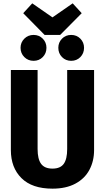

<svg xmlns="http://www.w3.org/2000/svg" viewBox="-20 -1112 627 1149"><path d="M543 -214Q543 -148 515 -95.5Q487 -43 431 -13Q375 17 294 17Q172 17 108.5 -46Q45 -109 45 -214V-693H205V-220Q205 -160 226 -131.5Q247 -103 294 -103Q341 -103 361.5 -131.5Q382 -160 382 -220V-693H543ZM469 -1033 340 -903H247L119 -1033L173 -1092L294 -1008L415 -1092ZM258 -826Q258 -793 236 -770.5Q214 -748 181 -748Q148 -748 125.5 -770.5Q103 -793 103 -826Q103 -858 125.5 -880.5Q148 -903 181 -903Q214 -903 236 -880.5Q258 -858 258 -826ZM483 -826Q483 -793 461 -770.5Q439 -748 406 -748Q373 -748 351 -770.5Q329 -793 329 -826Q329 -858 351 -880.5Q373 -903 406 -903Q439 -903 461 -880.5Q483 -858 483 -826Z"/></svg>

Font: Fira Sans Condensed
Style: Bold
Weight: 700
Width: 3
Designer: bBox Type GmbH & Carrois Corporate GbR & Edenspiekermann AG
Foundry: bBox Type GmbH & Carrois Corporate GbR & Edenspiekermann AG
Version: Version 4.301